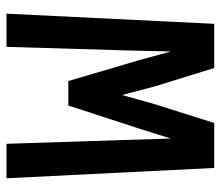

<svg xmlns="http://www.w3.org/2000/svg" viewBox="-64 -614 678 590"><g transform="rotate(90 275.0 -319.0)"><path d="M421.9 0 410.2 -360.8 405.8 -504.9 375 -407.2 304.2 -189.9H229L165 -407.2L138.2 -504.9L134.8 -363.8L124 0H22L53.2 -638.2H189L245.1 -457L272 -355L298.8 -451.2L357.9 -638.2H496.1L527.8 0Z"/></g></svg>

Font: Code New Roman
Style: Bold
Weight: 700
Monospace: yes
Designer: Sam Radian
Foundry: Code New Roman
Version: Version 1.508 October 19, 2014